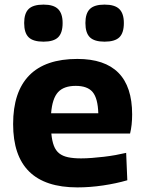

<svg xmlns="http://www.w3.org/2000/svg" viewBox="-20 -805 630 834"><path d="M169 -624Q124 -624 104.5 -643Q85 -662 85 -705Q85 -747 104.5 -766Q124 -785 169 -785Q213 -785 232.5 -765.5Q252 -746 252 -705Q252 -662 232.5 -643Q213 -624 169 -624ZM434 -624Q390 -624 370.5 -643Q351 -662 351 -705Q351 -747 370.5 -766Q390 -785 434 -785Q479 -785 498.5 -765.5Q518 -746 518 -705Q518 -662 498.5 -643Q479 -624 434 -624ZM316 9Q37 9 37 -266Q37 -406 107 -477.5Q177 -549 316 -549Q554 -549 554 -308Q554 -261 545 -225H203Q206 -193 214 -172Q222 -151 237 -139Q252 -127 275.5 -122Q299 -117 332 -117Q354 -117 379.5 -119Q405 -121 431 -124Q457 -127 482 -131.5Q507 -136 528 -141L533 -22Q485 -8 428 0.5Q371 9 316 9ZM309 -432Q257 -432 232 -404.5Q207 -377 202 -313H407Q405 -378 382.5 -405Q360 -432 309 -432Z"/></svg>

Font: Encode Sans Normal
Style: Bold
Weight: 700
Designer: Pablo Impallari, Andres Torresi
Foundry: Pablo Impallari, Andres Torresi
Version: Version 1.000; ttfautohint (v1.00) -l 8 -r 50 -G 200 -x 14 -